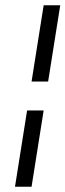

<svg xmlns="http://www.w3.org/2000/svg" viewBox="-20 -640 249 730"><path d="M37 70H100L146 -220H83ZM100 -330H163L209 -620H146Z"/></svg>

Font: Charger Sport
Style: LitExtObl
Weight: 300
Designer: Jasper
Foundry: Cannot Into Space Fonts
Version: Version 1.1